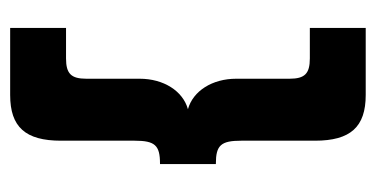

<svg xmlns="http://www.w3.org/2000/svg" viewBox="-201 -539 740 378"><g transform="rotate(90 169.0 -350.0)"><path d="M302 -295H303V-405H302C266 -405 257 -415 257 -455V-600C257 -670 230 -700 167 -700H35V-590H95C125 -590 135 -580 135 -550V-445C135 -398 159 -360 195 -350C159 -340 135 -302 135 -255V-150C135 -120 125 -110 95 -110H35V0H167C230 0 257 -30 257 -100V-245C257 -285 266 -295 302 -295Z"/></g></svg>

Font: Jakob Semi-Condensed
Style: Regular
Weight: 400
Width: 4
Designer: Alan Madić
Foundry: X Cicéro
Version: Version 1.000;Glyphs 3.1.2 (3151)